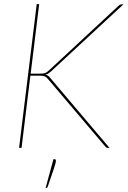

<svg xmlns="http://www.w3.org/2000/svg" viewBox="-20 -721 622 936"><path d="M73 0ZM129.5 -362H173Q181.5 -362 187.8 -362.5Q194 -363 199.2 -364.8Q204.5 -366.5 209.2 -370Q214 -373.5 220 -379L557 -692Q562.5 -697.5 566.5 -698.8Q570.5 -700 575 -700H582L230 -374Q221 -366 215.2 -362.2Q209.5 -358.5 201 -357Q209 -355.5 214.2 -351.8Q219.5 -348 225 -341L514 0H509Q501.5 0 498.8 -1.5Q496 -3 493 -7L217 -332Q212.5 -337 209 -341Q205.5 -345 201 -347.2Q196.5 -349.5 189.8 -350.8Q183 -352 172 -352H128L85 0H73L159 -701H171ZM246 55Q252.5 55 252.5 62.5Q252.5 68 250 77Q247.5 86 242.8 100.8Q238 115.5 230.5 136.8Q223 158 213 188Q212 191 210.5 193Q209 195 205.5 195H202.5L240.5 55Z"/></svg>

Font: Lato Hairline
Style: Italic
Weight: 100
Italic angle: -7°
Designer: Lukasz Dziedzic
Foundry: tyPoland Lukasz Dziedzic
Version: Version 2.007; 2014-02-27